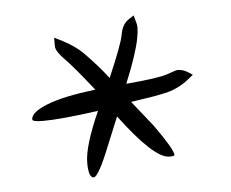

<svg xmlns="http://www.w3.org/2000/svg" viewBox="-38 -889 576 478"><g transform="rotate(-5 250.0 -649.5)"><path d="M178 -453Q165 -453 165 -491Q165 -532 203 -617Q109 -604 65 -604Q38 -604 38 -610Q38 -628 80 -644.5Q122 -661 201 -670Q152 -732 132 -752Q110 -774 110 -787V-808L132 -797Q162 -781 179 -764Q213 -730 239 -696Q274 -777 278 -800Q282 -825 297 -836L312 -846Q312 -845 315.5 -833.5Q319 -822 319 -817Q319 -804 316 -789Q309 -751 279 -678Q362 -685 383 -693Q405 -701 409 -701Q420 -701 430 -696L446 -686L430 -673Q421 -666 410.5 -660.5Q400 -655 392 -652Q384 -649 368 -645.5Q352 -642 345 -641Q338 -640 316.5 -636.5Q295 -633 287 -632L338 -568Q383 -505 383 -491Q383 -488 370 -488Q332 -488 249 -599L221 -531Q190 -453 178 -453Z"/></g></svg>

Font: Joscelyn
Style: Regular
Weight: 400
Designer: Peter S. Baker
Version: Version 1.012